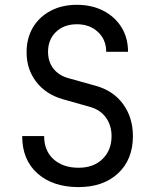

<svg xmlns="http://www.w3.org/2000/svg" viewBox="-20 -760 639 790"><path d="M303.2 9.8Q197.8 9.8 134.5 -46.1Q71.3 -102.1 71.3 -200.2H161.6Q161.6 -139.2 200.7 -104.5Q239.7 -69.8 303.2 -69.8Q365.2 -69.8 402.1 -106Q439 -142.1 439 -200.2Q439 -244.1 415.5 -276.6Q392.1 -309.1 348.1 -320.8L237.3 -352.1Q168.5 -372.1 128.9 -423.6Q89.4 -475.1 89.4 -544.9Q89.4 -603 115.5 -647Q141.6 -690.9 188.5 -715.6Q235.4 -740.2 296.4 -740.2Q357.9 -740.2 405.5 -715.6Q453.1 -690.9 480 -647.5Q506.8 -604 506.8 -546.9H417Q417 -596.7 383.1 -628.4Q349.1 -660.2 296.4 -660.2Q243.2 -660.2 210.4 -628.7Q177.7 -597.2 177.7 -546.9Q177.7 -506.8 199.2 -478.5Q220.7 -450.2 259.3 -439L373 -407.2Q446.3 -387.2 486.6 -331.5Q526.9 -275.9 526.9 -200.2Q526.9 -104 466.1 -47.1Q405.3 9.8 303.2 9.8Z"/></svg>

Font: UDEV Gothic 35
Style: Regular
Weight: 400
Version: v2.1.0; ttfautohint (v1.8.4.7-5d5b-dirty) -l 6 -r 45 -G 200 